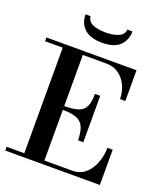

<svg xmlns="http://www.w3.org/2000/svg" viewBox="-171 -1088 1034 1203"><g transform="rotate(20 345.5 -487.0)"><path d="M8 0V-25H446Q496 -25 530.5 -54Q565 -83 584 -131Q603 -179 604 -235H639V0ZM126 -15V-744H260V-15ZM415 -216Q414 -272 400 -304Q386 -336 352.5 -349.5Q319 -363 257 -363V-388Q319 -388 353.5 -400Q388 -412 401.5 -442Q415 -472 415 -526H450V-216ZM574 -549Q573 -598 554 -638.5Q535 -679 500.5 -704Q466 -729 416 -729H8V-754H609V-549ZM346 -842Q269 -842 229 -877.5Q189 -913 189 -974H223Q225 -940 258.5 -925Q292 -910 344 -910Q397 -910 431.5 -925.5Q466 -941 468 -974H502Q502 -916 464 -879Q426 -842 346 -842Z"/></g></svg>

Font: Libre Bodoni
Style: Regular
Weight: 400
Designer: Pablo Impallari, Rodrigo Fuenzalida
Foundry: Impallari Type
Version: Version 2.005;gftools[0.9.23]